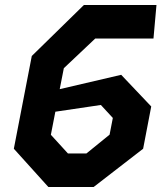

<svg xmlns="http://www.w3.org/2000/svg" viewBox="-20 -750 660 770"><path d="M174 0H355.5L554 -153.5L586.5 -323L466 -450L219.5 -392.5L236 -476.5L362 -595.5H595.5L607.5 -730H316.5L107.5 -525.5L35.5 -153.5ZM184 -209.5 202 -302 384.5 -329 432.5 -277 419.5 -210 326.5 -134.5H252.5Z"/></svg>

Font: Monaspace Krypton
Style: Bold Italic
Weight: 700
Italic angle: -11°
Designer: Riley Cran & the Lettermatic Team
Foundry: Lettermatic
Version: Version 1.101 (Monaspace Krypton)